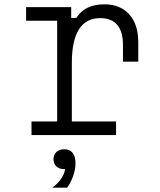

<svg xmlns="http://www.w3.org/2000/svg" viewBox="-20 -626 740 890"><path d="M101 -593H310V-543H334Q354 -575 386.5 -590.5Q419 -606 464 -606Q537 -606 579 -559.5Q621 -513 621 -430V-340H550V-417Q550 -542 444 -542Q379 -542 346 -490Q313 -438 313 -334V-63H518V0H126V-63H245V-530H101ZM277 158Q255 158 241.5 145.5Q228 133 228 112Q228 91 241.5 78.5Q255 66 277 66Q299 66 312.5 78.5Q326 91 326 112Q326 133 313 145.5Q300 158 277 158ZM222 244Q250 224 266 198.5Q282 173 282 152L277 66Q304 66 317 83Q330 100 330 131Q330 159 319 190Q308 221 291 244Z"/></svg>

Font: Martian Mono SemiExpanded ExtraLight
Style: Regular
Weight: 250
Monospace: yes
Version: Version 0.930